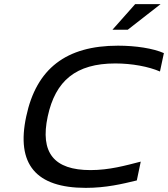

<svg xmlns="http://www.w3.org/2000/svg" viewBox="-20 -900 813 929"><path d="M754 -554 773 -643C721 -666 637 -679 551 -679C300 -679 156 -568 107 -337C57 -105 154 9 395 9C493 9 572 -10 642 -27L661 -118C587 -99 509 -77 418 -77C241 -77 173 -161 211 -337C248 -509 347 -593 538 -593C618 -593 699 -578 754 -554ZM524 -756H598L757 -880H634Z"/></svg>

Font: LT Wave
Style: Italic
Weight: 400
Designer: Daniel Lyons
Version: Version 2.5 (Glyphs App)